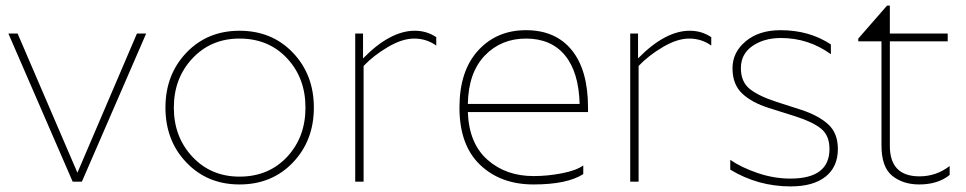

<svg xmlns="http://www.w3.org/2000/svg" viewBox="-20 -650 3457 687"><path d="M240 0 10 -530H43L257 -32L470 -530H503L273 0Z M837 10Q953 10 1028 -68.5Q1103 -147 1103 -265Q1103 -383 1028 -461.5Q953 -540 837 -540Q722 -540 647 -461.5Q572 -383 572 -265Q572 -147 647 -68.5Q722 10 837 10ZM837 -18Q735 -18 668.5 -89Q602 -160 602 -265Q602 -370 668.5 -441Q735 -512 837 -512Q941 -512 1007 -441.5Q1073 -371 1073 -265Q1073 -159 1007 -88.5Q941 -18 837 -18Z M1251 -530H1279V-441Q1376 -540 1464 -540Q1507 -540 1541 -517V-487Q1506 -512 1462 -512Q1419 -512 1367.5 -481.5Q1316 -451 1281 -414V0H1251Z M2067 -27Q2009 10 1889 10Q1771 10 1697.5 -60.5Q1624 -131 1624 -265Q1624 -396 1690.5 -469Q1757 -542 1862 -542Q1968 -542 2026 -470.5Q2084 -399 2084 -265V-249H1654Q1658 -137 1724 -78.5Q1790 -20 1889 -20Q1940 -20 1991 -30Q2042 -40 2067 -58ZM1862 -512Q1773 -512 1714.5 -451Q1656 -390 1654 -278H2054Q2051 -392 2001.5 -452Q1952 -512 1862 -512Z M2235 -530H2263V-441Q2360 -540 2448 -540Q2491 -540 2525 -517V-487Q2490 -512 2446 -512Q2403 -512 2351.5 -481.5Q2300 -451 2265 -414V0H2235Z M2847 -257Q2908 -237 2943 -205.5Q2978 -174 2978 -117Q2978 -53 2934 -18Q2890 17 2809 17Q2692 17 2593 -43V-78Q2632 -51 2690.5 -31Q2749 -11 2808 -11Q2948 -11 2948 -117Q2948 -165 2918 -189.5Q2888 -214 2825 -234L2730 -264Q2670 -283 2635.5 -315.5Q2601 -348 2601 -406Q2601 -463 2648.5 -502.5Q2696 -542 2773 -542Q2876 -542 2953 -491V-456Q2873 -514 2774 -514Q2714 -514 2672.5 -485.5Q2631 -457 2631 -406Q2631 -357 2663 -331.5Q2695 -306 2760 -285Z M3378 -24Q3336 10 3269 10Q3211 10 3172.5 -21Q3134 -52 3134 -130V-502H3051V-512L3154 -630H3164V-530H3371V-502H3164V-128Q3164 -19 3270 -19Q3330 -19 3378 -56Z"/></svg>

Font: Roundo ExtraLight
Style: Regular
Weight: 250
Designer: Namrata Goyal (Gurmukhi), Shiva Nallaperumal (Latin)
Foundry: Indian Type Foundry
Version: Version 1.000;PS 1.0;hotconv 1.0.88;makeotf.lib2.5.647800